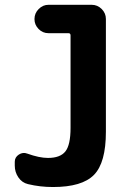

<svg xmlns="http://www.w3.org/2000/svg" viewBox="-20 -750 540 780"><path d="M352.5 -730.5Q376 -730.5 393.1 -713.4Q410.2 -696.3 410.2 -672.9V-214.8Q410.2 -88.9 361.8 -39.6Q313.5 9.8 195.3 9.8Q142.6 9.8 93.8 -2Q69.3 -7.8 54.7 -29.3Q40 -50.8 40 -77.1V-92.8Q40 -111.3 56.6 -122.1Q73.2 -132.8 90.8 -126Q139.6 -108.4 174.8 -108.4Q224.6 -108.4 245.6 -134.8Q266.6 -161.1 266.6 -230.5V-606.4Q266.6 -615.2 257.8 -615.2H176.8Q153.3 -615.2 136.7 -632.3Q120.1 -649.4 120.1 -671.9V-672.9Q120.1 -696.3 137.2 -713.4Q154.3 -730.5 176.8 -730.5Z"/></svg>

Font: Rounded Mgen+ 1m bold
Style: Bold
Weight: 700
Designer: [Source Han Sans]
Ryoko NISHIZUKA  (kana & ideographs); Paul D. Hunt (Latin, Greek & Cyrillic); Wenlong ZHANG  (bopomofo
Version: Version 1.059.20150602